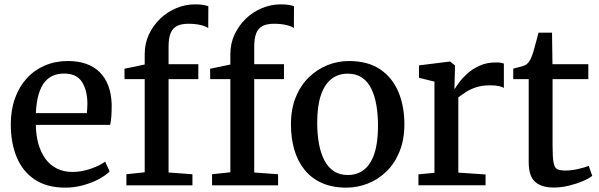

<svg xmlns="http://www.w3.org/2000/svg" viewBox="-20 -850 2749 881"><path d="M280 11Q195.5 11 139.8 -26Q84 -63 56.8 -128.5Q29.5 -194 29.5 -279.5Q29.5 -345.5 48.8 -399Q68 -452.5 103 -490.8Q138 -529 186.2 -549.5Q234.5 -570 291.5 -570Q386 -570 437.8 -518.5Q489.5 -467 492.5 -370.5Q492.5 -340 491 -317.2Q489.5 -294.5 485.5 -277H144.5Q145 -229.5 156.2 -189.8Q167.5 -150 188.5 -121.2Q209.5 -92.5 240.8 -76.8Q272 -61 312.5 -61Q354.5 -61 397.2 -76Q440 -91 462.5 -108.5L483 -63.5Q465 -45 433.2 -28Q401.5 -11 361.5 0Q321.5 11 280 11ZM144.5 -331H378.5Q379.5 -339.5 380.2 -352Q381 -364.5 381 -374Q381 -434.5 356.5 -473.5Q332 -512.5 273.5 -512.5Q247 -512.5 224.8 -503.5Q202.5 -494.5 185.2 -473.8Q168 -453 157.5 -418Q147 -383 144.5 -331Z M560 0.5V-50.5L644 -59.5V-487H551.5L551 -534.5L644 -554V-602Q644 -650 663.2 -691.5Q682.5 -733 715 -764.2Q747.5 -795.5 789.2 -812.8Q831 -830 875.5 -830Q900 -830 913.8 -827.2Q927.5 -824.5 936 -821.5L935.5 -721Q926 -729 901.5 -735Q877 -741 844 -741Q812.5 -741 792.5 -731Q772.5 -721 763 -698Q753.5 -675 753.5 -636V-555.5H890V-487H753.5V-58.5L863 -50.5V0.5Z M953 0.5V-50.5L1037 -59.5V-487H944.5L944 -534.5L1037 -554V-602Q1037 -650 1056.2 -691.5Q1075.5 -733 1108 -764.2Q1140.5 -795.5 1182.2 -812.8Q1224 -830 1268.5 -830Q1293 -830 1306.8 -827.2Q1320.5 -824.5 1329 -821.5L1328.5 -721Q1319 -729 1294.5 -735Q1270 -741 1237 -741Q1205.5 -741 1185.5 -731Q1165.5 -721 1156 -698Q1146.5 -675 1146.5 -636V-555.5H1283V-487H1146.5V-58.5L1256 -50.5V0.5Z M1315 -279Q1315 -349.5 1337 -403.8Q1359 -458 1397 -495Q1435 -532 1482.5 -551Q1530 -570 1580.5 -570Q1668 -570 1724.2 -532Q1780.5 -494 1808 -428.5Q1835.5 -363 1835.5 -280Q1835.5 -209 1813.2 -154.5Q1791 -100 1753.2 -63.2Q1715.5 -26.5 1667.8 -7.8Q1620 11 1569.5 11Q1504 11 1456 -10.8Q1408 -32.5 1376.8 -71.8Q1345.5 -111 1330.2 -164Q1315 -217 1315 -279ZM1576 -47Q1620 -47 1651 -71.8Q1682 -96.5 1698.2 -146.5Q1714.5 -196.5 1714.5 -272Q1714.5 -324 1707 -367.8Q1699.5 -411.5 1683.2 -444Q1667 -476.5 1640.5 -494.2Q1614 -512 1576 -512Q1531.5 -512 1500.2 -487.2Q1469 -462.5 1452.2 -412.8Q1435.5 -363 1435.5 -287Q1435.5 -234.5 1443.5 -190.8Q1451.5 -147 1468.2 -114.8Q1485 -82.5 1511.5 -64.8Q1538 -47 1576 -47Z M1900 0V-50L1973.5 -57V-475.5L1902.5 -493V-550L2043 -567.5H2045.5L2067.5 -550V-531L2065 -443H2067.5Q2072 -451.5 2086.2 -471Q2100.5 -490.5 2124 -512Q2147.5 -533.5 2180.5 -548.5Q2213.5 -563.5 2255 -563.5Q2269.5 -563.5 2278 -562Q2286.5 -560.5 2292 -558.5V-446.5Q2286 -451 2270.2 -454.8Q2254.5 -458.5 2230 -458.5Q2190.5 -458.5 2162.5 -448.8Q2134.5 -439 2115.5 -426Q2096.5 -413 2083 -403.5V-58L2208 -49.5V0Z M2520.5 10.5Q2465.5 10.5 2435.8 -15.2Q2406 -41 2406 -106V-487H2335V-535Q2345.5 -538 2357.5 -541Q2369.5 -544 2380 -547.2Q2390.5 -550.5 2395.5 -554.5Q2401.5 -559.5 2405.5 -564.5Q2409.5 -569.5 2413.2 -576.2Q2417 -583 2420.5 -593Q2425.5 -605 2431.2 -626Q2437 -647 2442.5 -667.8Q2448 -688.5 2451 -700H2513L2515 -555.5H2679.5V-487H2515.5V-184Q2515.5 -130 2519.8 -105.2Q2524 -80.5 2536.5 -74Q2549 -67.5 2574.5 -67.5Q2602.5 -67.5 2633.8 -74.8Q2665 -82 2681.5 -89L2697.5 -43Q2681.5 -30.5 2653.2 -18.5Q2625 -6.5 2590.2 2Q2555.5 10.5 2520.5 10.5Z"/></svg>

Font: Merriweather Medium
Style: Regular
Weight: 500
Version: Version 2.100